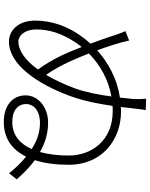

<svg xmlns="http://www.w3.org/2000/svg" viewBox="94 -906 811 1040"><g transform="rotate(90 500.0 -385.5)"><path d="M640 -46C578 -46 543 -76 543 -122C543 -158 575 -196 645 -196C698 -196 746 -178 787 -151C759 -88 712 -46 640 -46ZM457 -382C436 -326 411 -273 385 -229C359 -266 335 -310 316 -350C304 -376 287 -415 269 -461C331 -522 411 -567 502 -583C493 -515 479 -442 457 -382ZM204 -79C171 -79 139 -116 139 -175C139 -249 161 -313 207 -385C215 -398 225 -410 234 -422C250 -381 266 -342 279 -315C299 -273 328 -223 356 -185C309 -120 256 -79 204 -79ZM566 -696C569 -718 572 -751 576 -769L514 -771C517 -743 517 -722 515 -693C513 -673 511 -652 508 -629C401 -613 316 -563 252 -506C231 -563 211 -625 199 -679L148 -659C161 -630 171 -600 182 -564C191 -538 203 -504 216 -470C199 -451 184 -432 171 -413C125 -348 91 -265 91 -169C91 -84 140 -28 205 -28C330 -28 436 -184 501 -363C528 -438 542 -515 553 -589C562 -590 572 -590 582 -590C741 -590 822 -475 822 -352C822 -297 816 -243 803 -196C758 -222 705 -240 644 -240C558 -240 496 -184 496 -119C496 -46 552 0 641 0C729 0 791 -45 828 -121C865 -91 896 -56 918 -29L951 -70C925 -99 891 -136 847 -168C864 -220 872 -283 872 -353C872 -534 734 -635 585 -635C576 -635 567 -635 559 -634Z"/></g></svg>

Font: Noto Sans CJK JP Light
Style: Regular
Weight: 300
Designer: Ryoko NISHIZUKA (kana & ideographs); Paul D. Hunt (Latin, Greek & Cyrillic); Wenlong ZHANG (bopomofo); Sandoll Communica
Foundry: Adobe Systems Incorporated
Version: Version 1.004;PS 1.004;hotconv 1.0.82;makeotf.lib2.5.63406